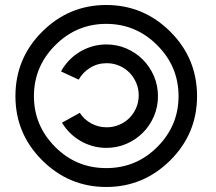

<svg xmlns="http://www.w3.org/2000/svg" viewBox="-20 -745 859 765"><path d="M403.3 -725.1Q552.2 -725.1 659.2 -618.2Q765.1 -512.2 765.1 -361.8Q765.1 -212.9 659.2 -106.9Q552.2 0 403.3 0Q254.4 0 147.5 -106.9Q41.5 -212.9 41.5 -361.8Q41.5 -512.2 147.5 -618.2Q254.4 -725.1 403.3 -725.1ZM403.3 -649.9Q285.2 -649.9 200.2 -564.9Q115.2 -480 115.2 -361.8Q115.2 -244.1 200.2 -159.2Q284.2 -75.2 403.3 -75.2Q522.5 -75.2 606.4 -159.2Q691.4 -244.1 691.4 -361.8Q691.4 -480 606.4 -564.9Q521.5 -649.9 403.3 -649.9ZM297.9 -295.4Q314.9 -269 343.3 -253.4Q371.6 -237.8 405.3 -237.8Q431.6 -237.8 455.1 -247.8Q478.5 -257.8 495.6 -274.9Q512.7 -292 522.7 -315.4Q532.7 -338.9 532.7 -365.2Q532.7 -391.6 522.7 -415Q512.7 -438.5 495.6 -455.8Q478.5 -473.1 455.1 -483.2Q431.6 -493.2 405.3 -493.2Q368.7 -493.2 339.4 -475.1Q310.1 -457 293.5 -427.7L223.1 -460.4Q236.3 -484.4 255.1 -504.2Q273.9 -523.9 297.4 -538.1Q320.8 -552.2 347.7 -560.1Q374.5 -567.9 403.8 -567.9Q446.3 -567.9 483.6 -551.8Q521 -535.6 549.1 -507.6Q577.1 -479.5 593.3 -441.9Q609.4 -404.3 609.4 -361.8Q609.4 -319.3 593.3 -281.7Q577.1 -244.1 549.1 -216.1Q521 -188 483.6 -171.9Q446.3 -155.8 403.8 -155.8Q375.5 -155.8 349.4 -163.1Q323.2 -170.4 300.5 -183.6Q277.8 -196.8 259 -215.3Q240.2 -233.9 227.1 -256.3Z"/></svg>

Font: UnifrakturMaguntia sl
Style: Regular
Weight: 400
Designer: j. 'mach' wust, based on a font by Peter Wiegel, original typeface by Carl Albert Fahrenwaldt 1901
Version: Version 2010-11-24